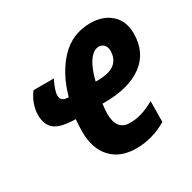

<svg xmlns="http://www.w3.org/2000/svg" viewBox="-131 -687 825 827"><g transform="rotate(-30 281.0 -273.5)"><path d="M154 -168Q154 -199 157 -230Q83 -231 54 -254Q25 -277 25 -326Q25 -353 35 -380.5Q45 -408 62 -429H163Q152 -408 145.5 -389Q139 -370 139 -358Q139 -341 149 -334Q159 -327 178 -327Q206 -429 266.5 -493Q327 -557 417 -557Q480 -557 519 -522Q558 -487 558 -425Q558 -331 490 -280.5Q422 -230 300 -230H290Q286 -200 286 -182Q286 -99 352 -99Q383 -99 412 -108Q441 -117 475 -136L474 -33Q401 10 321 10Q242 10 198 -37.5Q154 -85 154 -168ZM318 -327Q381 -327 407.5 -349Q434 -371 434 -411Q434 -429 424 -440Q414 -451 398 -451Q372 -451 349 -418.5Q326 -386 312 -327Z"/></g></svg>

Font: Noto Sans Display Ex Bold Cond
Style: Italic
Weight: 800
Width: 3
Italic angle: -12°
Designer: Monotype Design team
Foundry: Monotype Imaging Inc.
Version: Version 1.000